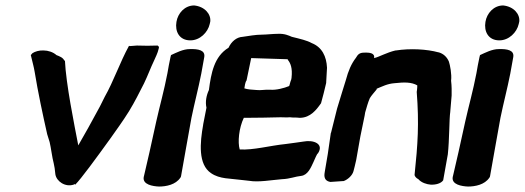

<svg xmlns="http://www.w3.org/2000/svg" viewBox="-20 -672 1924 704"><path d="M93 -470 102 -433C104 -426 105 -419 107 -409C119 -335 137 -251 153 -180L162 -151C167 -131 171 -95 177 -73C180 -60 181 -53 183 -33C187 -7 219 15 250 5L253 3L256 5C277 -16 332 -91 386 -166C409 -199 428 -224 453 -264C476 -302 489 -329 508 -366C522 -395 532 -423 545 -450C550 -462 558 -476 562 -494L563 -500L558 -505C537 -504 504 -504 482 -505L456 -503L453 -504C420 -444 396 -373 364 -317L346 -281C316 -225 288 -175 267 -139C252 -217 222 -364 218 -451L216 -449C212 -461 197 -466 187 -470C175 -481 156 -487 140 -487C124 -488 108 -483 99 -477Z M507 -23C502 5 540 11 563 12C590 12 624 5 641 -20L643 -23L644 -27C655 -92 669 -165 682 -240C693 -294 707 -346 718 -402L729 -463C733 -488 707 -493 676 -492C651 -492 627 -479 607 -470L605 -462C601 -443 597 -423 594 -404C582 -341 565 -281 553 -227C535 -143 520 -78 508 -27ZM627 -592C621 -557 637 -524 678 -524C713 -524 742 -553 749 -584L751 -593C754 -620 731 -648 692 -652C657 -652 632 -623 627 -592Z M746 -342C737 -323 732 -299 737 -277C733 -257 729 -235 725 -216V-215C713 -148 706 -69 754 -37C786 -15 824 -18 867 -12L894 -9C927 -3 977 -12 1014 -15C1043 -16 1063 -25 1084 -27C1109 -30 1120 -58 1129 -77C1135 -89 1141 -107 1146 -110C1169 -145 1129 -160 1093 -153C1077 -150 1054 -148 1028 -144C969 -138 909 -121 859 -124C851 -150 856 -203 874 -240H883C911 -240 979 -241 1009 -242C1019 -242 1030 -241 1043 -242C1050 -241 1057 -241 1062 -241C1066 -241 1071 -241 1078 -240H1081C1118 -241 1140 -269 1156 -292L1157 -293C1164 -318 1170 -342 1176 -368V-370C1177 -389 1178 -406 1179 -423V-424C1177 -465 1161 -499 1123 -514C1105 -524 1082 -529 1050 -537C1038 -542 1024 -549 1000 -548C981 -548 956 -545 942 -545C916 -545 892 -540 870 -537C847 -536 828 -519 818 -497C765 -465 754 -403 746 -342ZM876 -348C877 -355 879 -371 884 -377L901 -459L1029 -455H1035V-453C1045 -441 1053 -423 1049 -387L1048 -381C1046 -377 1044 -369 1041 -358L1039 -356C1022 -349 992 -341 971 -343C949 -344 937 -340 920 -342C904 -343 888 -344 876 -348Z M1193 -184C1189 -158 1186 -136 1182 -108L1171 -43C1170 -35 1163 -10 1191 -5H1193L1237 -8H1240C1256 -14 1272 -29 1276 -44C1277 -48 1283 -70 1286 -85L1298 -153C1302 -178 1308 -202 1317 -248L1319 -260C1324 -277 1329 -296 1336 -312C1342 -322 1352 -333 1361 -344V-346L1362 -347C1382 -355 1400 -365 1427 -367C1463 -371 1489 -371 1510 -359C1510 -356 1510 -349 1509 -342L1508 -335C1517 -218 1512 -144 1500 -30C1502 -24 1506 -19 1514 -15C1525 -2 1545 4 1559 5C1577 6 1597 1 1605 -11L1622 -106C1628 -159 1627 -238 1631 -262V-263L1636 -322V-347C1636 -357 1635 -366 1634 -376C1637 -400 1630 -434 1626 -446C1619 -463 1606 -475 1589 -480H1588C1545 -492 1483 -495 1432 -487H1430C1397 -479 1369 -463 1355 -460H1354C1353 -459 1353 -459 1352 -459C1352 -460 1351 -462 1352 -465C1350 -481 1324 -479 1315 -479C1298 -479 1292 -472 1285 -460C1268 -438 1257 -412 1248 -378L1234 -333L1216 -274C1209 -245 1201 -215 1194 -186Z M1640 -23C1635 5 1673 11 1696 12C1723 12 1757 5 1774 -20L1776 -23L1777 -27C1788 -92 1802 -165 1815 -240C1826 -294 1840 -346 1851 -402L1862 -463C1866 -488 1840 -493 1809 -492C1784 -492 1760 -479 1740 -470L1738 -462C1734 -443 1730 -423 1727 -404C1715 -341 1698 -281 1686 -227C1668 -143 1653 -78 1641 -27ZM1760 -592C1754 -557 1770 -524 1811 -524C1846 -524 1875 -553 1882 -584L1884 -593C1887 -620 1864 -648 1825 -652C1790 -652 1765 -623 1760 -592Z"/></svg>

Font: Vapor
Style: ExBdObl
Weight: 800
Foundry: Cannot Into Space Fonts
Version: Version 0.179